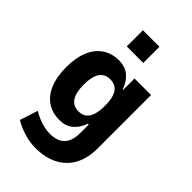

<svg xmlns="http://www.w3.org/2000/svg" viewBox="-272 -831 1117 1117"><g transform="rotate(45 286.5 -272.5)"><path d="M250 191Q205 191 157.5 176.5Q110 162 72 139L108 28Q131 42 155.5 52Q180 62 204.5 67.5Q229 73 250 73Q313 73 343.5 41Q374 9 374 -55V-125H367Q351 -78 318.5 -50.5Q286 -23 233 -23Q175 -23 132.5 -52Q90 -81 67.5 -136.5Q45 -192 45 -269Q45 -346 67.5 -400.5Q90 -455 133 -484.5Q176 -514 234 -514Q286 -514 319 -486.5Q352 -459 370 -409H373V-503H509V-62Q509 16 479 72.5Q449 129 391 160Q333 191 250 191ZM277 -137Q322 -137 343 -170.5Q364 -204 364 -270Q364 -334 343 -367Q322 -400 277 -400Q233 -400 211 -367.5Q189 -335 189 -270Q189 -204 211 -170.5Q233 -137 277 -137ZM209 -603V-736H345V-603Z"/></g></svg>

Font: Nunito Sans 7pt Condensed ExtraBold
Style: Regular
Weight: 800
Width: 3
Designer: Vernon Adams
Foundry: Vernon Adams
Version: Version 3.101;gftools[0.9.27]